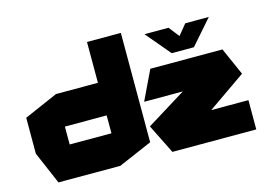

<svg xmlns="http://www.w3.org/2000/svg" viewBox="-102 -978 1621 1172"><g transform="rotate(-15 709.0 -391.5)"><path d="M737 -322 736 -323 738 -320V-92L525 0H134L46 -205V-432L259 -525H524V-783H738V-322ZM767 -340V-341L855 -525H1311L1388 -351L1149 -185H1384V0H854L762 -185V-186L1011 -340ZM1006 -583 876 -737V-738H1027L1079 -672L1133 -738H1281V-737L1146 -583H1007ZM260 -319V-206H524V-319Z"/></g></svg>

Font: Foldit Thin ExtraBold
Style: Regular
Weight: 800
Version: Version 1.003